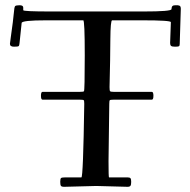

<svg xmlns="http://www.w3.org/2000/svg" viewBox="-20 -710 730 736"><path d="M18.1 -542Q18.1 -542.7 21 -564.5Q31.2 -636.5 33 -659.8Q34.7 -683.1 38 -686.5Q41.3 -689.9 55.2 -689.9Q69.1 -689.9 69.1 -680.9V-670.9Q69.1 -666 174.1 -666H531Q637 -666 637.3 -674.8Q637.7 -683.6 641.1 -686.8Q644.5 -689.9 652.1 -689.9Q659.7 -689.9 662.4 -689.7Q665 -689.5 668 -688.2Q673.1 -686.3 673.1 -676L668.9 -541Q668.9 -533.9 665.3 -532.5Q661.6 -531 650.8 -531Q639.9 -531 636 -533.9Q632.1 -536.9 632.1 -544.9L635 -625Q635 -632.1 524.9 -632.1H409.9Q403.6 -632.1 403 -559Q402.3 -485.8 402.1 -477.1L399.9 -376Q399.9 -362.8 402 -360.4Q404.1 -357.9 416 -357.9H562Q568.1 -357.9 568.1 -342.9Q568.1 -327.9 562 -327.9H416Q403.1 -327.9 401 -325.9Q398.9 -324 398.9 -312L396 -92Q396 -30 397.9 -30H469Q477.5 -30 480.2 -26.6Q482.9 -23.2 482.9 -12.7Q482.9 -2.2 480.2 2Q477.5 6.1 469 6.1L349.1 2.9L226.1 6.1Q216.1 6.1 213.5 2.3Q210.9 -1.5 210.9 -13.3Q210.9 -25.1 214.2 -27.6Q217.5 -30 230 -30H292Q298.8 -30 303 -312Q303 -324 300.9 -325.9Q298.8 -327.9 285.9 -327.9H143.1Q137 -327.9 137 -342.9Q137 -357.9 143.1 -357.9H285.9Q299.3 -357.9 301.8 -360.1Q304.9 -363.3 304.9 -497.7Q304.9 -632.1 299.1 -632.1H157Q64.5 -632.1 63 -622.1L54.9 -544.9Q54.2 -535.6 51.5 -533.3Q48.8 -531 33.4 -531Q18.1 -531 18.1 -542Z"/></svg>

Font: Fanwood Text
Style: Regular
Weight: 400
Version: Version 1.1001